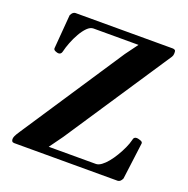

<svg xmlns="http://www.w3.org/2000/svg" viewBox="-124 -811 911 929"><g transform="rotate(20 331.5 -346.5)"><path d="M46.9 0Q37.6 0 34.7 -4.6Q31.7 -9.3 31.7 -13.7V-18.1Q31.7 -22.9 35.4 -31.7Q39.1 -40.5 52.2 -60.1L401.4 -587.9L460.9 -668.9L474.1 -652.3H216.8Q200.7 -652.3 184.8 -636.5Q168.9 -620.6 155 -596.2Q141.1 -571.8 130.9 -545.4Q120.6 -519 115.7 -497.6Q112.3 -481.4 97.7 -481.4Q92.3 -481.4 82.3 -485.6Q72.3 -489.7 72.3 -498L86.4 -672.9Q95.2 -692.4 109.4 -692.9H610.4Q615.7 -692.9 620.6 -690.2Q625.5 -687.5 625.5 -680.7V-670.9Q625.5 -662.6 620.6 -654.3L258.8 -109.4L194.3 -20L180.2 -40.5H451.7Q464.8 -40.5 480 -51.5Q495.1 -62.5 510 -80.8Q524.9 -99.1 538.3 -121.6Q551.8 -144 562.3 -167Q572.8 -189.9 577.6 -210Q579.6 -226.1 595.7 -226.1Q601.1 -226.1 613.8 -221.9Q626.5 -217.8 626 -209.5L601.6 -20Q592.8 -0.5 578.6 0Z"/></g></svg>

Font: Gelasio SemiBold
Style: Regular
Weight: 600
Designer: Eben Sorkin
Foundry: Eben Sorkin
Version: Version 1.008